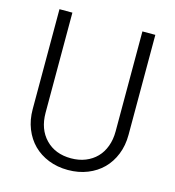

<svg xmlns="http://www.w3.org/2000/svg" viewBox="-106 -790 812 890"><g transform="rotate(15 300.0 -345.0)"><path d="M530 -700H468V-220Q468 -181 456 -148.5Q444 -116 422 -93.5Q400 -71 369 -58.5Q338 -46 300 -46Q224 -46 178 -93.5Q132 -141 132 -220V-700H70V-220Q70 -169 87 -126.5Q104 -84 134 -54Q164 -24 206.5 -7Q249 10 300 10Q351 10 393.5 -7Q436 -24 466 -54Q496 -84 513 -126.5Q530 -169 530 -220Z"/></g></svg>

Font: CommitMonoV142 ExtLt
Style: Regular
Weight: 200
Monospace: yes
Designer: Eigil Nikolajsen
Foundry: Eigil Nikolajsen
Version: Version 1.142